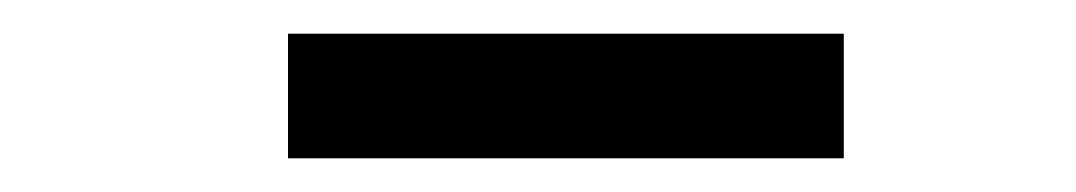

<svg xmlns="http://www.w3.org/2000/svg" viewBox="-20 -886 639 114"><path d="M151 -792V-866H481V-792Z"/></svg>

Font: Undotted
Style: Regular
Weight: 400
Designer: Delve Withrington, Dave Bailey, Thomas Jockin
Foundry: Delve Fonts LLC
Version: Version 4.000